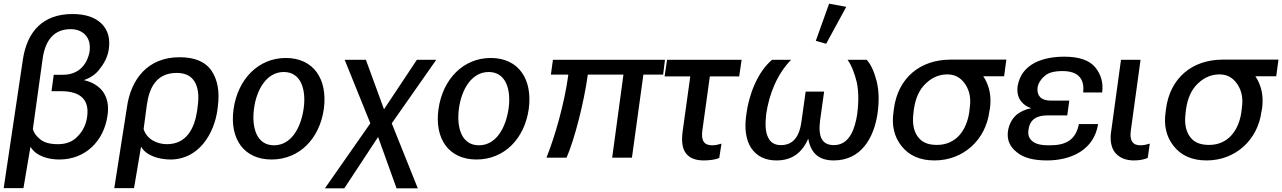

<svg xmlns="http://www.w3.org/2000/svg" viewBox="-33 -854 6945 1040"><path d="M-13 165H94L132 -59C163 -7 231 10 288 10C429 10 529 -89 549 -226C558 -282 548 -326 523 -360C499 -390 466 -410 421 -420C459 -433 488 -453 509 -483C535 -516 550 -549 556 -585C565 -645 552 -691 517 -726C481 -761 429 -778 359 -778C200 -778 114 -684 91 -532ZM281 -73C239 -73 207 -81 185 -99C163 -117 150 -135 145 -155L198 -536C213 -643 265 -696 349 -696C384 -696 411 -685 430 -664C450 -642 457 -613 452 -573C437 -497 387 -449 308 -449H258L246 -360H298C404 -360 452 -313 439 -221C433 -179 416 -144 388 -116C362 -87 326 -73 281 -73Z M586 165H693L731 -60C760 -7 836 10 891 10C1041 10 1127 -126 1145 -261L1147 -278C1157 -356 1147 -418 1114 -469C1080 -520 1022 -544 939 -544C770 -544 675 -428 654 -269ZM871 -73C818 -73 761 -100 745 -155L762 -283C775 -380 815 -459 924 -459C969 -459 1001 -444 1021 -412C1040 -380 1046 -337 1038 -281L1035 -255C1021 -161 979 -73 871 -73Z M1438 10C1589 10 1698 -103 1721 -263C1743 -425 1666 -540 1515 -540C1368 -540 1255 -427 1232 -262C1210 -102 1288 10 1438 10ZM1451 -67C1357 -67 1329 -163 1343 -267C1357 -369 1411 -464 1504 -464C1597 -464 1626 -370 1612 -267C1597 -162 1545 -67 1451 -67Z M2115 166H2230L2089 -186L2330 -530H2225L2047 -262L1949 -530H1834L1973 -186L1727 166H1832L2015 -112Z M2548 10C2699 10 2808 -103 2831 -263C2853 -425 2776 -540 2625 -540C2478 -540 2365 -427 2342 -262C2320 -102 2398 10 2548 10ZM2561 -67C2467 -67 2439 -163 2453 -267C2467 -369 2521 -464 2614 -464C2707 -464 2736 -370 2722 -267C2707 -162 2655 -67 2561 -67Z M3569 -530H2962L2951 -450H3039C3045 -450 3046 -449 3045 -446C3024 -291 2972 -112 2927 0H3036C3079 -100 3130 -296 3151 -450H3344L3283 0H3390L3452 -450H3559Z M3567 -440H3706L3665 -145C3657 -88 3663 -48 3683 -23C3703 3 3735 15 3779 15C3801 15 3844 12 3863 1L3875 -76C3859 -71 3842 -67 3825 -67C3803 -67 3788 -73 3779 -86C3770 -99 3767 -121 3772 -152L3812 -440H3971L3984 -530H3580Z M4173 15C4254 15 4310 -23 4345 -103C4359 -22 4405 15 4483 15C4631 15 4700 -106 4720 -237C4730 -307 4728 -365 4715 -416C4702 -466 4685 -504 4662 -530H4558C4581 -498 4596 -456 4608 -408C4618 -359 4619 -302 4610 -235C4599 -164 4572 -68 4484 -68C4419 -68 4398 -113 4409 -201L4431 -358H4331L4309 -201C4298 -113 4263 -68 4197 -68C4163 -68 4140 -82 4127 -111C4113 -139 4111 -181 4117 -235C4133 -343 4175 -451 4252 -530H4149C4069 -463 4023 -338 4010 -237C3998 -157 4007 -97 4036 -52C4066 -8 4111 15 4173 15ZM4442 -617 4551 -817 4458 -834 4386 -633Z M5029 15C5185 15 5306 -96 5326 -250L5329 -265C5336 -316 5331 -360 5315 -399C5309 -415 5301 -429 5293 -441H5406L5418 -531H5116C4950 -531 4831 -431 4809 -265L4807 -249C4796 -175 4810 -113 4851 -62C4892 -11 4950 15 5029 15ZM5042 -69C4992 -69 4958 -84 4936 -117C4915 -148 4908 -190 4915 -242L4917 -261C4926 -323 4947 -370 4983 -403C5017 -435 5055 -451 5099 -451C5141 -451 5173 -432 5196 -397C5219 -362 5227 -321 5220 -272L5217 -246C5203 -150 5147 -69 5042 -69Z M5638 15C5768 15 5893 -41 5915 -182H5811C5794 -95 5739 -67 5655 -67C5624 -67 5584 -68 5559 -89C5540 -105 5534 -125 5538 -150C5545 -210 5586 -229 5642 -229H5748L5759 -309H5659C5633 -309 5614 -315 5601 -328C5589 -341 5585 -357 5587 -379C5591 -403 5604 -424 5625 -442C5646 -461 5678 -469 5723 -469C5806 -469 5843 -428 5834 -353H5937C5944 -406 5931 -451 5899 -490C5867 -528 5812 -547 5732 -547C5622 -547 5500 -512 5479 -387C5475 -354 5481 -326 5499 -304C5513 -287 5530 -275 5553 -268C5522 -262 5496 -250 5475 -234C5449 -211 5433 -182 5427 -145C5420 -98 5436 -60 5474 -30C5511 1 5565 15 5638 15Z M6109 15C6140 15 6169 9 6184 1L6195 -76C6179 -71 6162 -67 6145 -67C6123 -67 6109 -73 6100 -86C6091 -99 6088 -121 6093 -152L6145 -530H6039L5987 -151C5977 -94 5986 -52 6009 -25C6032 1 6065 15 6109 15Z M6503 15C6659 15 6780 -96 6800 -250L6803 -265C6810 -316 6805 -360 6789 -399C6783 -415 6775 -429 6767 -441H6880L6892 -531H6590C6424 -531 6305 -431 6283 -265L6281 -249C6270 -175 6284 -113 6325 -62C6366 -11 6424 15 6503 15ZM6516 -69C6466 -69 6432 -84 6410 -117C6389 -148 6382 -190 6389 -242L6391 -261C6400 -323 6421 -370 6457 -403C6491 -435 6529 -451 6573 -451C6615 -451 6647 -432 6670 -397C6693 -362 6701 -321 6694 -272L6691 -246C6677 -150 6621 -69 6516 -69Z"/></svg>

Font: Cheyenne Sans Medium
Style: Italic
Weight: 500
Italic angle: -8.13011°
Designer: The Public Sans project authors (U.S. Web Design System), Libre Franklin designed by Pablo Impallari and Rodrigo Fuenzal
Foundry: The Cheyenne Sans Project Authors
Version: Version 2.007